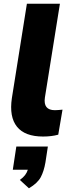

<svg xmlns="http://www.w3.org/2000/svg" viewBox="-20 -725 388 1035"><path d="M212 11Q114 11 71.5 -42Q29 -95 44 -196L125 -705H303L222 -199Q212 -131 276 -131Q286 -131 296.5 -132Q307 -133 317 -134L294 1Q258 11 212 11ZM136 290 87 245Q105 232 115 219Q125 206 130 190H49L68 65H238L225 150Q217 197 200 229.5Q183 262 136 290Z"/></svg>

Font: Nunito Sans Black
Style: Italic
Weight: 900
Italic angle: -9°
Designer: Vernon Adams
Foundry: Vernon Adams
Version: Version 3.006; ttfautohint (v1.8.3)